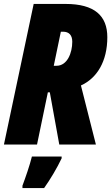

<svg xmlns="http://www.w3.org/2000/svg" viewBox="-25 -734 565 975"><path d="M-5 0H163L218 -265H228L276 0H462L386 -300C468 -337 520 -423 520 -545C520 -654 455 -714 308 -714H146ZM248 -400 284 -573H295C326 -573 342 -555 342 -522C342 -466 317 -400 262 -400ZM89 221H199C229 179 265 119 288 70V61H137C126 106 104 169 89 209Z"/></svg>

Font: Noto Sans UI Condensed Black
Style: Italic
Weight: 900
Width: 3
Italic angle: -192°
Designer: Monotype Design Team
Foundry: Monotype Imaging Inc.
Version: Version 1.901